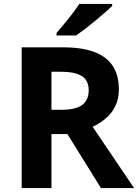

<svg xmlns="http://www.w3.org/2000/svg" viewBox="-20 -1020 700 974"><path d="M298 -780Q395 -780 458 -756.5Q521 -733 552 -685.5Q583 -638 583 -566Q583 -517 564.5 -480.5Q546 -444 515.5 -418.5Q485 -393 450 -377L660 -66H492L322 -340H241V-66H90V-780ZM287 -656H241V-463H290Q365 -463 397.5 -488Q430 -513 430 -562Q430 -596 414.5 -616.5Q399 -637 367.5 -646.5Q336 -656 287 -656ZM549 -990Q535 -976 512 -956Q489 -936 462.5 -914Q436 -892 410.5 -872.5Q385 -853 366 -840H267V-853Q283 -872 304.5 -897.5Q326 -923 347 -950.5Q368 -978 382 -1000H549Z"/></svg>

Font: Noto Sans Malayalam UI
Style: Regular
Weight: 400
Designer: Jelle Bosma - Monotype Design Team
Foundry: Monotype Imaging Inc.
Version: Version 2.104